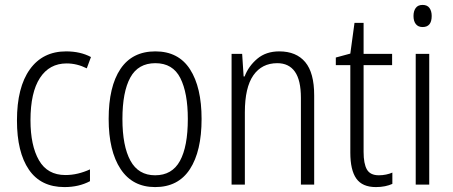

<svg xmlns="http://www.w3.org/2000/svg" viewBox="-20 -751 1841 781"><path d="M242 10Q146 10 97.5 -61Q49 -132 49 -261Q49 -396 101.5 -469Q154 -542 249 -542Q307 -542 350 -519L333 -473Q293 -493 251 -493Q181 -493 142.5 -434Q104 -375 104 -262Q104 -159 138.5 -99Q173 -39 246 -39Q272 -39 297 -45Q322 -51 346 -62V-14Q301 10 242 10Z M800 -267Q800 -136 752.5 -63Q705 10 611 10Q519 10 470.5 -63.5Q422 -137 422 -267Q422 -399 470 -470.5Q518 -542 612 -542Q706 -542 753 -469Q800 -396 800 -267ZM478 -267Q478 -157 510.5 -97.5Q543 -38 611 -38Q680 -38 712 -96.5Q744 -155 744 -267Q744 -373 713.5 -433.5Q683 -494 612 -494Q542 -494 510 -435.5Q478 -377 478 -267Z M1116 -542Q1185 -542 1221.5 -498.5Q1258 -455 1258 -363V0H1204V-353Q1204 -425 1179.5 -459.5Q1155 -494 1108 -494Q1045 -494 1010.5 -444.5Q976 -395 976 -294V0H922V-532H965L971 -440H975Q991 -482 1026.5 -512Q1062 -542 1116 -542Z M1521 -38Q1536 -38 1550.5 -41Q1565 -44 1576 -49V-3Q1563 3 1546 6.5Q1529 10 1509 10Q1454 10 1429.5 -24.5Q1405 -59 1405 -130V-486H1346V-517L1405 -533L1422 -658H1459V-532H1575V-486H1459V-133Q1459 -85 1472.5 -61.5Q1486 -38 1521 -38Z M1699 -731Q1718 -731 1727 -718.5Q1736 -706 1736 -686Q1736 -641 1699 -641Q1681 -641 1671.5 -653Q1662 -665 1662 -686Q1662 -706 1671 -718.5Q1680 -731 1699 -731ZM1726 -532V0H1671V-532Z"/></svg>

Font: Noto Sans Lao Condensed Light
Style: Regular
Weight: 300
Width: 3
Designer: Monotype Design Team
Foundry: Monotype Imaging Inc.
Version: Version 2.003; ttfautohint (v1.8.4.7-5d5b)